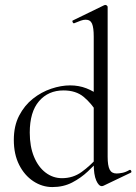

<svg xmlns="http://www.w3.org/2000/svg" viewBox="-20 -745 553 778"><path d="M192.2 13Q150.8 13 114.9 -10.8Q79 -34.6 57.5 -77.3Q36 -120 36 -178Q36 -235 57.6 -276.5Q79.2 -318 113.3 -345Q147.4 -372 187.4 -385.5Q227.4 -399 264.2 -399Q299.4 -399 330 -387.2Q360.6 -375.4 386.4 -354.4L374.6 -287Q350.4 -326.4 319 -352.5Q287.6 -378.6 237.2 -378.6Q175.8 -378.6 138.2 -335.1Q100.6 -291.6 100.6 -207.6Q100.6 -151.4 117.8 -109.8Q135 -68.2 164.8 -45.6Q194.6 -23 231.2 -23Q276 -23 310.8 -48.2Q345.6 -73.4 376.8 -108.4L385.2 -101Q364.2 -77 336.1 -50.5Q308 -24 272.5 -5.5Q237 13 192.2 13ZM416.2 -716.8V-109.6Q416.2 -74 424.3 -58Q432.4 -42 452.2 -42Q461.6 -42 475.3 -44.6Q489 -47.2 504.4 -56.2Q509 -58.2 511.6 -52.7Q514.2 -47.2 509.8 -45.2L399.8 7.4Q396 9.2 392.4 9.2Q380 9.2 369.9 -13.8Q359.8 -36.8 359.8 -81.2V-597Q359.8 -632.6 353 -648.9Q346.2 -665.2 326.8 -665.2Q318.2 -665.2 307.5 -661.4Q296.8 -657.6 281 -651Q277 -649.2 274.4 -655.2Q271.8 -661.2 275.4 -662.2L402.4 -724Q404.4 -725 407.2 -725Q409.8 -725 413 -722.5Q416.2 -720 416.2 -716.8Z"/></svg>

Font: Cormorant Infant Light
Style: Regular
Weight: 300
Designer: Christian Thalmann (Catharsis Fonts)
Foundry: Catharsis Fonts
Version: Version 4.001